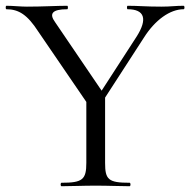

<svg xmlns="http://www.w3.org/2000/svg" viewBox="-23 -645 659 665"><path d="M613 -625C584 -625 569 -622 536 -622C482 -622 456 -625 419 -625C416 -625 416 -613 419 -613C478 -613 489 -579 450 -518L329 -331L168 -568C146 -598 158 -613 210 -613C213 -613 213 -625 210 -625C175 -625 124 -622 70 -622C48 -622 22 -625 -1 -625C-4 -625 -4 -613 -1 -613C42 -613 72 -594 110 -535L276 -292V-81C276 -23 263 -12 190 -12C186 -12 186 0 190 0C222 0 264 -2 308 -2C354 -2 394 0 426 0C430 0 430 -12 426 -12C352 -12 341 -23 341 -81V-307L475 -514C514 -576 566 -613 613 -613C617 -613 617 -625 613 -625Z"/></svg>

Font: Cormorant SC
Style: Regular
Weight: 400
Designer: Christian Thalmann (Catharsis Fonts)
Version: Version 1.000;PS 001.000;hotconv 1.0.70;makeotf.lib2.5.58329